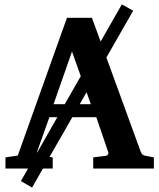

<svg xmlns="http://www.w3.org/2000/svg" viewBox="-20 -768 726 875"><path d="M404.8 0V-50.8L463.9 -58.1Q468.8 -59.1 472.2 -64.5Q475.6 -69.8 473.1 -75.2L418.9 -233.9H309.6L205.6 -52.7L220.2 -50.8V0H175.8L126 86.9L75.2 57.1L107.9 0H4.9V-50.8L61 -59.1L285.2 -687H398.9L438.5 -578.6L535.2 -748L586.9 -719.2L464.8 -505.9L621.1 -77.1Q625 -67.9 628.7 -64.2Q632.3 -60.5 643.1 -58.1L681.2 -50.8V0ZM308.1 -533.2 224.1 -293H274.9L348.1 -420.9ZM149.9 -79.1Q148.4 -75.2 148.9 -71.8L241.2 -233.9H205.1ZM394 -293 374.5 -347.7 343.3 -293Z"/></svg>

Font: Charis SIL
Style: Bold
Weight: 700
Foundry: SIL International
Version: Version 4.112